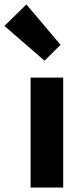

<svg xmlns="http://www.w3.org/2000/svg" viewBox="-73 -846 369 866"><path d="M65 0V-496H212V0ZM128 -572 -53 -729 46 -826 200 -644Z"/></svg>

Font: hySource Sans Pro
Style: Bold
Weight: 700
Designer: Paul D. Hunt
Foundry: Adobe Systems Incorporated
Version: Version 2.021;PS 2.000;hotconv 1.0.86;makeotf.lib2.5.63406